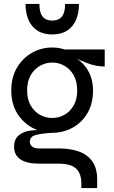

<svg xmlns="http://www.w3.org/2000/svg" viewBox="-20 -750 578 970"><path d="M244 -79Q191 -79 143.5 -104.5Q96 -130 66.5 -178Q37 -226 37 -293Q37 -360 66 -408.5Q95 -457 142 -483.5Q189 -510 244 -510Q261 -510 276.5 -507.5Q292 -505 306 -500H509V-414Q466 -414 423.5 -430Q381 -446 351 -463L347 -467Q382 -448 404.5 -422Q427 -396 438.5 -363.5Q450 -331 450 -293Q450 -226 421.5 -178Q393 -130 346 -104.5Q299 -79 244 -79ZM391 200V178Q391 125 363.5 101Q336 77 281 77H181Q148 77 123.5 71.5Q99 66 83 55Q67 44 59 28Q51 12 51 -8Q51 -46 74 -65.5Q97 -85 131 -90Q165 -95 196 -90L244 -79Q190 -76 160.5 -68Q131 -60 131 -34Q131 -19 142.5 -9.5Q154 0 177 0H281Q333 0 376 14.5Q419 29 445 63.5Q471 98 471 158V200ZM244 -154Q277 -154 305.5 -170Q334 -186 352 -217Q370 -248 370 -293Q370 -338 352.5 -369.5Q335 -401 306 -417.5Q277 -434 244 -434Q211 -434 182 -417.5Q153 -401 135 -370Q117 -339 117 -293Q117 -248 135 -217Q153 -186 182 -170Q211 -154 244 -154ZM379 -730Q379 -685 364.5 -650.5Q350 -616 320 -596Q290 -576 244 -576Q198 -576 168 -596Q138 -616 123.5 -650.5Q109 -685 109 -730H179Q179 -686 195.5 -666Q212 -646 244 -646Q276 -646 292.5 -666Q309 -686 309 -730Z"/></svg>

Font: Syne
Style: Regular
Weight: 400
Designer: Lucas Descroix
Foundry: Bonjour Monde
Version: Version 2.200